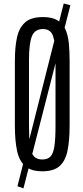

<svg xmlns="http://www.w3.org/2000/svg" viewBox="-20 -968 476 1096"><path d="M113.8 107.4 79.6 95.2 343.8 -948.2 381.8 -938ZM221.7 9.8Q159.2 9.8 125 -18.6Q90.8 -46.9 77.9 -105Q64.9 -163.1 64.9 -251.5V-621.1Q64.9 -695.3 76.4 -751.5Q87.9 -807.6 122.1 -839.1Q156.2 -870.6 225.1 -870.6Q276.9 -870.6 307.4 -852.5Q337.9 -834.5 353 -801.3Q368.2 -768.1 372.8 -722.4Q377.4 -676.8 377.4 -621.1V-251.5Q377.4 -163.1 364.7 -105Q352.1 -46.9 318.6 -18.6Q285.2 9.8 221.7 9.8ZM221.7 -57.6Q252.4 -57.6 268.6 -75Q284.7 -92.3 290.8 -134.8Q296.9 -177.2 296.9 -251.5V-627Q296.9 -718.8 283.4 -760.5Q270 -802.2 225.1 -802.2Q178.2 -802.2 161.9 -760.3Q145.5 -718.3 145.5 -627.4V-251.5Q145.5 -176.8 151.6 -134.5Q157.7 -92.3 174.1 -75Q190.4 -57.6 221.7 -57.6Z"/></svg>

Font: Antonio ExtraLight
Style: Regular
Weight: 250
Designer: Vernon Adams
Foundry: Vernon Adams
Version: Version 1.002